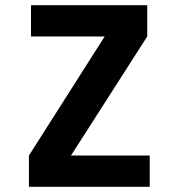

<svg xmlns="http://www.w3.org/2000/svg" viewBox="-20 -720 690 740"><path d="M91.5 0V-120.5L383.5 -579.5H99.5V-700H547.5V-579.5L253.5 -120.5H557V0Z"/></svg>

Font: Trispace Thin
Style: Bold
Weight: 700
Version: Version 1.210